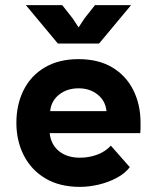

<svg xmlns="http://www.w3.org/2000/svg" viewBox="-20 -713 613 750"><path d="M413 -144 487 -60Q469 -36 436.5 -18.5Q404 -1 366 8Q328 17 292 17Q213 17 157.5 -16Q102 -49 73 -106Q44 -163 44 -233Q44 -305 72.5 -361.5Q101 -418 155.5 -450Q210 -482 287 -482Q364 -482 418 -450Q472 -418 500.5 -361.5Q529 -305 529 -233Q529 -221 529 -212.5Q529 -204 528 -193H174Q179 -148 210.5 -122.5Q242 -97 292 -97Q328 -97 360 -109Q392 -121 413 -144ZM176 -279H396Q392 -319 361.5 -343.5Q331 -368 287 -368Q242 -368 211 -343.5Q180 -319 176 -279ZM206 -543 81 -693H223L264 -641L287 -606L310 -641L351 -693H492L367 -543Z"/></svg>

Font: Kreadon
Style: Bold
Weight: 700
Designer: Reiya WATANABE
Foundry: StudioGnu
Version: Version 1.003; ttfautohint (v1.8.4.7-5d5b);gftools[0.9.32]